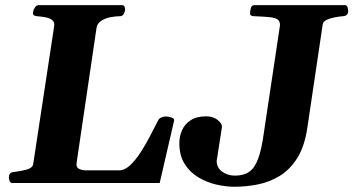

<svg xmlns="http://www.w3.org/2000/svg" viewBox="-20 -713 1376 748"><path d="M14.6 -21Q14.6 -30.8 18.8 -36.4Q22.9 -42 33.7 -43Q57.6 -45.4 82.3 -51.8Q106.9 -58.1 109.4 -74.2L190.9 -610.4Q193.8 -627.4 182.4 -635.5Q170.9 -643.6 154.1 -646.2Q137.2 -648.9 123.5 -649.9Q108.4 -651.4 108.4 -660.6Q108.4 -670.9 114.7 -681.9Q121.1 -692.9 129.9 -692.9H454.6Q462.9 -692.9 465.1 -687.3Q467.3 -681.6 467.3 -676.3Q467.3 -668.5 462.4 -659.2Q457.5 -649.9 447.8 -649.9Q431.2 -649.9 410.6 -646Q390.1 -642.1 374.5 -632.1Q358.9 -622.1 356 -604L278.3 -77.6Q275.9 -61 287.8 -55.2Q299.8 -49.3 314.5 -49.3H443.8Q465.8 -49.3 487.1 -69.3Q508.3 -89.4 528.1 -119.9Q547.9 -150.4 564.9 -183.6Q582 -216.8 595.7 -243.2Q599.6 -252 608.9 -255.6Q618.2 -259.3 626 -259.3Q636.7 -259.3 648.4 -255.1Q660.2 -251 658.2 -242.7L602.1 0H28.3Q21 0 17.8 -7.3Q14.6 -14.6 14.6 -21ZM893.1 14.6Q860.4 14.6 823 6.1Q785.6 -2.4 752.9 -22Q720.2 -41.5 699.5 -74.2Q678.7 -106.9 678.7 -155.3Q678.7 -181.6 689.2 -205.6Q699.7 -229.5 722.9 -244.6Q746.1 -259.8 783.7 -259.8Q809.6 -259.8 827.1 -246.3Q844.7 -232.9 844.7 -218.3L824.2 -86.4Q824.2 -59.6 845.5 -44.2Q866.7 -28.8 895.5 -28.8Q928.7 -28.8 950.4 -43.5Q972.2 -58.1 985.8 -95Q999.5 -131.8 1008.3 -198.2L1070.8 -614.7Q1070.8 -630.4 1061.5 -637.2Q1052.2 -644 1030 -646.2Q1007.8 -648.4 969.2 -649.9Q954.1 -650.4 954.1 -660.2Q954.1 -668.5 957 -680.7Q960 -692.9 970.7 -692.9H1323.7Q1331.5 -692.9 1334 -684.6Q1336.4 -676.3 1336.4 -669.9Q1336.4 -651.4 1316.9 -649.9Q1302.2 -648.9 1284.2 -645.5Q1266.1 -642.1 1252.7 -635.7Q1239.3 -629.4 1237.3 -618.7L1177.2 -214.4Q1166.5 -142.1 1137.9 -96.9Q1109.4 -51.8 1069.6 -27.6Q1029.8 -3.4 984.1 5.6Q938.5 14.6 893.1 14.6Z"/></svg>

Font: Gelasio
Style: Bold Italic
Weight: 700
Italic angle: -8.5°
Designer: Eben Sorkin
Foundry: Eben Sorkin
Version: Version 1.008